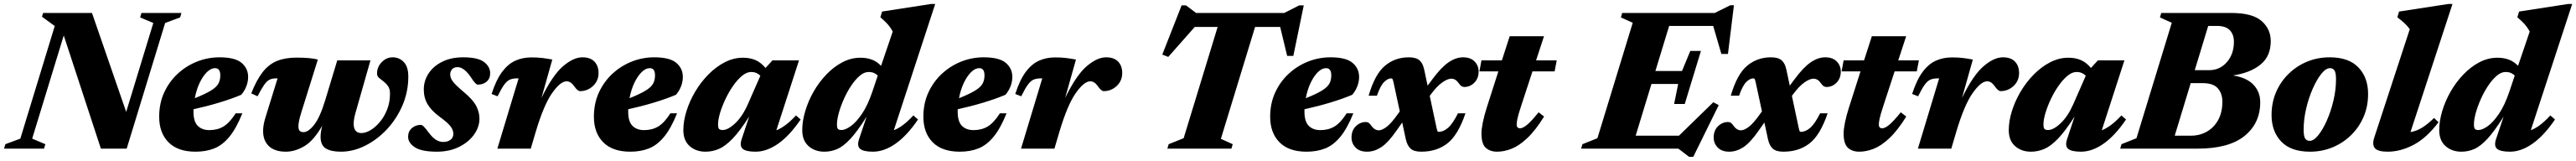

<svg xmlns="http://www.w3.org/2000/svg" viewBox="-53 -734 12730 795"><path d="M171 -22 164.5 0H-33L-26.5 -22L47.5 -49.5L217.5 -605.5L154.5 -651.5L160 -670H401.5L570.5 -181.5L704.5 -620.5L639.5 -648L646 -670H843.5L837 -648L763 -620.5L573 0H445.5L262 -559L106 -49.5Z M1144.5 -174.5Q1114.5 -100 1080.5 -58.8Q1046.5 -17.5 1005.8 -1.2Q965 15 913.5 15Q825.5 15 779.5 -31.5Q733.5 -78 733.5 -157.5Q733.5 -223.5 758.2 -277.2Q783 -331 825.2 -370Q867.5 -409 920.8 -430Q974 -451 1031.5 -451Q1108.5 -451 1140.8 -423.5Q1173 -396 1173 -354.5Q1173 -330 1163.8 -306.8Q1154.5 -283.5 1139 -266Q1090.5 -245.5 1028.8 -227Q967 -208.5 903 -194.5Q903 -188.5 903 -182.5Q903 -133.5 924.2 -112.5Q945.5 -91.5 981.5 -91.5Q1021.5 -91.5 1051.5 -109.5Q1081.5 -127.5 1111.5 -174.5ZM1009.5 -397.5Q989.5 -397.5 969.5 -378Q949.5 -358.5 933.5 -325Q917.5 -291.5 909.5 -249Q962 -270 989.2 -286.8Q1016.5 -303.5 1026 -321Q1035.5 -338.5 1035.5 -362Q1035.5 -397.5 1009.5 -397.5Z M1613.5 -436H1777.5L1703.5 -176.5Q1694.5 -144.5 1694.5 -123Q1694.5 -77 1733 -77Q1753.5 -77 1777.8 -91.2Q1802 -105.5 1824 -131.8Q1846 -158 1860 -193.5Q1874 -229 1874 -271.5Q1874 -295 1864.2 -308.8Q1854.5 -322.5 1842 -331.8Q1829.5 -341 1819.8 -349.5Q1810 -358 1810 -370.5Q1810 -403.5 1833.2 -427.2Q1856.5 -451 1887 -451Q1919.5 -451 1942 -427.8Q1964.5 -404.5 1964.5 -356Q1964.5 -281 1935.8 -214Q1907 -147 1858.8 -95.5Q1810.5 -44 1751.2 -14.5Q1692 15 1631 15Q1582.5 15 1556.8 -1Q1531 -17 1531 -59Q1531 -81 1539 -113Q1497 -39.5 1450.8 -12.2Q1404.5 15 1359.5 15Q1305 15 1276 -12Q1247 -39 1247 -87.5Q1247 -116 1258.5 -153.5L1318.5 -347H1311Q1292 -347 1278.8 -340.5Q1265.5 -334 1252.2 -315Q1239 -296 1219.5 -258.5L1188.5 -273Q1214.5 -339 1244.5 -377.5Q1274.5 -416 1315 -432.8Q1355.5 -449.5 1412 -449.5Q1451.5 -449.5 1476.8 -446.8Q1502 -444 1517.5 -440L1435 -176.5Q1428 -154 1424.8 -137.8Q1421.5 -121.5 1421.5 -110.5Q1421.5 -94 1428 -87.8Q1434.5 -81.5 1446.5 -81.5Q1471 -81.5 1499.8 -118.5Q1528.5 -155.5 1553.5 -238Z M2027 -117.5Q2031.5 -117.5 2039.5 -110.5Q2047.5 -103.5 2066 -78.5Q2085 -53.5 2102.2 -43.2Q2119.5 -33 2136.5 -33Q2158.5 -33 2172.8 -43.5Q2187 -54 2187 -73Q2187 -91 2174.2 -108.8Q2161.5 -126.5 2120 -157Q2078.5 -187.5 2059.8 -219.2Q2041 -251 2041 -292Q2041 -335.5 2064.8 -371.5Q2088.5 -407.5 2132.2 -429.2Q2176 -451 2235.5 -451Q2308 -451 2338.5 -428Q2369 -405 2369 -372Q2369 -346 2351.5 -331Q2334 -316 2307 -316Q2303 -316 2295.2 -323.8Q2287.5 -331.5 2273 -353.5Q2258.5 -375.5 2241.5 -389Q2224.5 -402.5 2208.5 -402.5Q2190 -402.5 2180.8 -392.2Q2171.5 -382 2171.5 -366Q2171.5 -349.5 2184.5 -331.8Q2197.5 -314 2241 -277.5Q2284.5 -241 2300.2 -210.5Q2316 -180 2316 -148.5Q2316 -106.5 2289 -69Q2262 -31.5 2214.5 -8.2Q2167 15 2105.5 15Q2030 15 1996.8 -6.8Q1963.5 -28.5 1963.5 -59Q1963.5 -85 1982 -101.2Q2000.5 -117.5 2027 -117.5Z M2509.5 -347H2502Q2482 -347 2467.5 -341.2Q2453 -335.5 2439 -316.8Q2425 -298 2405.5 -258.5L2376 -270Q2398.5 -339.5 2427.8 -378.8Q2457 -418 2493 -434.2Q2529 -450.5 2572 -450.5Q2602.5 -450.5 2624 -448Q2645.5 -445.5 2676 -440L2622.5 -250.5Q2677.5 -363 2729 -407Q2780.5 -451 2824.5 -451Q2864 -451 2884.2 -429.8Q2904.5 -408.5 2904.5 -373.5Q2904.5 -335 2877.2 -309.5Q2850 -284 2813 -284Q2801 -284 2784 -308.5Q2767.5 -332.5 2746.5 -332.5Q2716 -332.5 2674.8 -274Q2633.5 -215.5 2593.5 -81L2569.5 0H2404.5Z M3292.5 -174.5Q3262.5 -100 3228.5 -58.8Q3194.5 -17.5 3153.8 -1.2Q3113 15 3061.5 15Q2973.5 15 2927.5 -31.5Q2881.5 -78 2881.5 -157.5Q2881.5 -223.5 2906.2 -277.2Q2931 -331 2973.2 -370Q3015.5 -409 3068.8 -430Q3122 -451 3179.5 -451Q3256.5 -451 3288.8 -423.5Q3321 -396 3321 -354.5Q3321 -330 3311.8 -306.8Q3302.5 -283.5 3287 -266Q3238.5 -245.5 3176.8 -227Q3115 -208.5 3051 -194.5Q3051 -188.5 3051 -182.5Q3051 -133.5 3072.2 -112.5Q3093.5 -91.5 3129.5 -91.5Q3169.5 -91.5 3199.5 -109.5Q3229.5 -127.5 3259.5 -174.5ZM3157.5 -397.5Q3137.5 -397.5 3117.5 -378Q3097.5 -358.5 3081.5 -325Q3065.5 -291.5 3057.5 -249Q3110 -270 3137.2 -286.8Q3164.5 -303.5 3174 -321Q3183.5 -338.5 3183.5 -362Q3183.5 -397.5 3157.5 -397.5Z M3611.5 -46.5 3649 -159Q3602.5 -86 3566 -48.5Q3529.5 -11 3497.8 2Q3466 15 3433 15Q3386 15 3354.8 -12.5Q3323.5 -40 3323.5 -91.5Q3323.5 -136 3339 -185.5Q3354.5 -235 3382.2 -281.8Q3410 -328.5 3447.2 -366.2Q3484.5 -404 3528 -426.5Q3571.5 -449 3618.5 -449Q3651.5 -449 3678.8 -437.8Q3706 -426.5 3729.5 -398.5L3764 -436H3895L3783 -90.5Q3805.5 -99.5 3829 -117Q3852.5 -134.5 3880 -164L3903 -144Q3848.5 -64 3792 -24.5Q3735.5 15 3680.5 15Q3633.5 15 3617 1Q3600.5 -13 3611.5 -46.5ZM3495 -119.5Q3495 -103.5 3499.5 -97.8Q3504 -92 3518 -92Q3544.5 -92 3580.2 -125.8Q3616 -159.5 3643 -221L3704 -360Q3696.5 -368 3685.2 -373.2Q3674 -378.5 3658 -378.5Q3636.5 -378.5 3613.8 -359.8Q3591 -341 3569.8 -310.8Q3548.5 -280.5 3531.8 -245.2Q3515 -210 3505 -176.8Q3495 -143.5 3495 -119.5Z M4483 -144Q4428.5 -64 4372 -24.5Q4315.5 15 4260.5 15Q4213.5 15 4197 1Q4180.5 -13 4191.5 -46.5L4229 -158Q4183.5 -85.5 4148.8 -48.2Q4114 -11 4083.8 2Q4053.5 15 4020.5 15Q3973.5 15 3942.2 -12.5Q3911 -40 3911 -91.5Q3911 -136 3925.8 -185.5Q3940.5 -235 3967.2 -281.8Q3994 -328.5 4030.2 -366.2Q4066.5 -404 4109.2 -426.5Q4152 -449 4199 -449Q4228.5 -449 4253.8 -440Q4279 -431 4300.5 -409L4358 -578Q4346 -601 4329.2 -618.5Q4312.5 -636 4297 -648.5L4305.5 -677L4548.5 -714.5H4568L4363.5 -91Q4386 -99.5 4409.2 -117Q4432.5 -134.5 4460 -164ZM4082.5 -119.5Q4082.5 -103.5 4087 -97.8Q4091.5 -92 4105.5 -92Q4123.5 -92 4150.2 -110.8Q4177 -129.5 4205.8 -171.5Q4234.5 -213.5 4258 -283L4284 -360.5Q4277 -368.5 4265.8 -373.5Q4254.5 -378.5 4238.5 -378.5Q4217 -378.5 4195 -359.8Q4173 -341 4152.8 -310.8Q4132.5 -280.5 4116.8 -245.2Q4101 -210 4091.8 -176.8Q4082.5 -143.5 4082.5 -119.5Z M4920.5 -174.5Q4890.5 -100 4856.5 -58.8Q4822.5 -17.5 4781.8 -1.2Q4741 15 4689.5 15Q4601.5 15 4555.5 -31.5Q4509.5 -78 4509.5 -157.5Q4509.5 -223.5 4534.2 -277.2Q4559 -331 4601.2 -370Q4643.5 -409 4696.8 -430Q4750 -451 4807.5 -451Q4884.5 -451 4916.8 -423.5Q4949 -396 4949 -354.5Q4949 -330 4939.8 -306.8Q4930.5 -283.5 4915 -266Q4866.5 -245.5 4804.8 -227Q4743 -208.5 4679 -194.5Q4679 -188.5 4679 -182.5Q4679 -133.5 4700.2 -112.5Q4721.5 -91.5 4757.5 -91.5Q4797.5 -91.5 4827.5 -109.5Q4857.5 -127.5 4887.5 -174.5ZM4785.5 -397.5Q4765.5 -397.5 4745.5 -378Q4725.5 -358.5 4709.5 -325Q4693.5 -291.5 4685.5 -249Q4738 -270 4765.2 -286.8Q4792.5 -303.5 4802 -321Q4811.5 -338.5 4811.5 -362Q4811.5 -397.5 4785.5 -397.5Z M5097 -347H5089.5Q5069.5 -347 5055 -341.2Q5040.5 -335.5 5026.5 -316.8Q5012.5 -298 4993 -258.5L4963.5 -270Q4986 -339.5 5015.2 -378.8Q5044.5 -418 5080.5 -434.2Q5116.5 -450.5 5159.5 -450.5Q5190 -450.5 5211.5 -448Q5233 -445.5 5263.5 -440L5210 -250.5Q5265 -363 5316.5 -407Q5368 -451 5412 -451Q5451.5 -451 5471.8 -429.8Q5492 -408.5 5492 -373.5Q5492 -335 5464.8 -309.5Q5437.5 -284 5400.5 -284Q5388.5 -284 5371.5 -308.5Q5355 -332.5 5334 -332.5Q5303.5 -332.5 5262.2 -274Q5221 -215.5 5181 -81L5157 0H4992Z M6038 -22 6031.5 0H5715L5721.5 -22L5795.5 -51.5L5963.5 -601H5850.5L5719.5 -453L5690 -464.5L5785.5 -707.5H5807L5857 -670H6292.5L6366.5 -707.5H6389L6337.5 -458H6307L6272.5 -601H6148.5L5979.5 -48.5Z M6634 -174.5Q6604 -100 6570 -58.8Q6536 -17.5 6495.2 -1.2Q6454.5 15 6403 15Q6315 15 6269 -31.5Q6223 -78 6223 -157.5Q6223 -223.5 6247.8 -277.2Q6272.5 -331 6314.8 -370Q6357 -409 6410.2 -430Q6463.5 -451 6521 -451Q6598 -451 6630.2 -423.5Q6662.5 -396 6662.5 -354.5Q6662.5 -330 6653.2 -306.8Q6644 -283.5 6628.5 -266Q6580 -245.5 6518.2 -227Q6456.5 -208.5 6392.5 -194.5Q6392.5 -188.5 6392.5 -182.5Q6392.5 -133.5 6413.8 -112.5Q6435 -91.5 6471 -91.5Q6511 -91.5 6541 -109.5Q6571 -127.5 6601 -174.5ZM6499 -397.5Q6479 -397.5 6459 -378Q6439 -358.5 6423 -325Q6407 -291.5 6399 -249Q6451.5 -270 6478.8 -286.8Q6506 -303.5 6515.5 -321Q6525 -338.5 6525 -362Q6525 -397.5 6499 -397.5Z M7188 -174.5Q7151.5 -67 7098.8 -26Q7046 15 6969.5 15Q6933.5 15 6916.8 -0.2Q6900 -15.5 6893 -47.5L6875.5 -129L6848 -90Q6805.5 -29 6771.5 -7Q6737.5 15 6702 15Q6665 15 6645 -5.5Q6625 -26 6625 -55Q6625 -90 6646.5 -110.8Q6668 -131.5 6695.5 -131.5Q6704.5 -131.5 6710.5 -127Q6716.5 -122.5 6724.5 -111Q6739.5 -90.5 6760 -90.5Q6775.5 -90.5 6798.2 -107.5Q6821 -124.5 6853 -169.5L6863.5 -184L6833 -325.5Q6829.5 -340.5 6827.5 -343.8Q6825.5 -347 6821 -347Q6804 -347 6785.8 -328.8Q6767.5 -310.5 6750.5 -261.5H6709.5Q6740.5 -368 6790.5 -409.5Q6840.5 -451 6908 -451Q6944 -451 6961 -436Q6978 -421 6984.5 -388.5L7001 -311L7024 -342Q7068.5 -402 7104.8 -426.5Q7141 -451 7176 -451Q7213 -451 7233 -430.5Q7253 -410 7253 -381Q7253 -347 7232 -325.8Q7211 -304.5 7182.5 -304.5Q7175 -304.5 7168.8 -308.2Q7162.5 -312 7154 -324Q7139 -345.5 7118 -345.5Q7099.5 -345.5 7072.8 -326.5Q7046 -307.5 7017 -268L7011.5 -260.5L7044.5 -105.5Q7048 -89.5 7049.8 -86.2Q7051.5 -83 7055.5 -83Q7079.5 -83 7102.2 -103Q7125 -123 7151 -174.5Z M7464 -213.5Q7448 -165 7444.5 -146.8Q7441 -128.5 7441 -119Q7441 -100.5 7458 -100.5Q7471.5 -100.5 7492.5 -117.8Q7513.5 -135 7549.5 -179.5L7576.5 -158.5Q7533.5 -89.5 7493.2 -51.8Q7453 -14 7416 0.5Q7379 15 7344.5 15Q7309.5 15 7288.2 -4.2Q7267 -23.5 7267 -75.5Q7267 -95.5 7273.5 -128.2Q7280 -161 7293 -202L7350.5 -381.5H7257L7267 -436H7368L7406.5 -555H7576L7537 -436H7639L7628.5 -381.5H7519Z M8293 40.5 8240 0H7759.5L7766 -22L7840 -51.5L8014.5 -621.5L7956 -648L7962.5 -670H8419.5L8496.5 -708H8514.5L8485 -467.5H8452.5L8412 -606H8194.5L8126.5 -383.5H8258L8299 -482.5H8351.5L8271.5 -220.5H8219L8239 -319.5H8107L8029 -64H8243L8412.5 -229L8439.5 -215L8313.5 40.5Z M8977.5 -174.5Q8941 -67 8888.2 -26Q8835.5 15 8759 15Q8723 15 8706.2 -0.2Q8689.5 -15.5 8682.5 -47.5L8665 -129L8637.5 -90Q8595 -29 8561 -7Q8527 15 8491.5 15Q8454.5 15 8434.5 -5.5Q8414.5 -26 8414.5 -55Q8414.5 -90 8436 -110.8Q8457.5 -131.5 8485 -131.5Q8494 -131.5 8500 -127Q8506 -122.5 8514 -111Q8529 -90.5 8549.5 -90.5Q8565 -90.5 8587.8 -107.5Q8610.5 -124.5 8642.5 -169.5L8653 -184L8622.5 -325.5Q8619 -340.5 8617 -343.8Q8615 -347 8610.5 -347Q8593.5 -347 8575.2 -328.8Q8557 -310.5 8540 -261.5H8499Q8530 -368 8580 -409.5Q8630 -451 8697.5 -451Q8733.5 -451 8750.5 -436Q8767.5 -421 8774 -388.5L8790.5 -311L8813.5 -342Q8858 -402 8894.2 -426.5Q8930.5 -451 8965.5 -451Q9002.5 -451 9022.5 -430.5Q9042.5 -410 9042.5 -381Q9042.5 -347 9021.5 -325.8Q9000.5 -304.5 8972 -304.5Q8964.5 -304.5 8958.2 -308.2Q8952 -312 8943.5 -324Q8928.5 -345.5 8907.5 -345.5Q8889 -345.5 8862.2 -326.5Q8835.5 -307.5 8806.5 -268L8801 -260.5L8834 -105.5Q8837.5 -89.5 8839.2 -86.2Q8841 -83 8845 -83Q8869 -83 8891.8 -103Q8914.5 -123 8940.5 -174.5Z M9253.5 -213.5Q9237.5 -165 9234 -146.8Q9230.5 -128.5 9230.5 -119Q9230.5 -100.5 9247.5 -100.5Q9261 -100.5 9282 -117.8Q9303 -135 9339 -179.5L9366 -158.5Q9323 -89.5 9282.8 -51.8Q9242.5 -14 9205.5 0.5Q9168.5 15 9134 15Q9099 15 9077.8 -4.2Q9056.5 -23.5 9056.5 -75.5Q9056.5 -95.5 9063 -128.2Q9069.5 -161 9082.5 -202L9140 -381.5H9046.5L9056.5 -436H9157.5L9196 -555H9365.5L9326.5 -436H9428.5L9418 -381.5H9308.5Z M9528.5 -347H9521Q9501 -347 9486.5 -341.2Q9472 -335.5 9458 -316.8Q9444 -298 9424.5 -258.5L9395 -270Q9417.5 -339.5 9446.8 -378.8Q9476 -418 9512 -434.2Q9548 -450.5 9591 -450.5Q9621.5 -450.5 9643 -448Q9664.5 -445.5 9695 -440L9641.5 -250.5Q9696.5 -363 9748 -407Q9799.5 -451 9843.5 -451Q9883 -451 9903.2 -429.8Q9923.5 -408.5 9923.5 -373.5Q9923.5 -335 9896.2 -309.5Q9869 -284 9832 -284Q9820 -284 9803 -308.5Q9786.5 -332.5 9765.5 -332.5Q9735 -332.5 9693.8 -274Q9652.5 -215.5 9612.5 -81L9588.5 0H9423.5Z M10160.5 -46.5 10198 -159Q10151.5 -86 10115 -48.5Q10078.5 -11 10046.8 2Q10015 15 9982 15Q9935 15 9903.8 -12.5Q9872.5 -40 9872.5 -91.5Q9872.5 -136 9888 -185.5Q9903.5 -235 9931.2 -281.8Q9959 -328.5 9996.2 -366.2Q10033.5 -404 10077 -426.5Q10120.5 -449 10167.5 -449Q10200.5 -449 10227.8 -437.8Q10255 -426.5 10278.5 -398.5L10313 -436H10444L10332 -90.5Q10354.5 -99.5 10378 -117Q10401.5 -134.5 10429 -164L10452 -144Q10397.5 -64 10341 -24.5Q10284.5 15 10229.5 15Q10182.5 15 10166 1Q10149.5 -13 10160.5 -46.5ZM10044 -119.5Q10044 -103.5 10048.5 -97.8Q10053 -92 10067 -92Q10093.5 -92 10129.2 -125.8Q10165 -159.5 10192 -221L10253 -360Q10245.5 -368 10234.2 -373.2Q10223 -378.5 10207 -378.5Q10185.5 -378.5 10162.8 -359.8Q10140 -341 10118.8 -310.8Q10097.5 -280.5 10080.8 -245.2Q10064 -210 10054 -176.8Q10044 -143.5 10044 -119.5Z M10678 -621.5 10619.5 -648 10626 -670H10972Q11076 -670 11121.5 -630.5Q11167 -591 11167 -531Q11167 -456 11116.2 -415Q11065.5 -374 10980.5 -361.5Q11049 -350.5 11082 -315.2Q11115 -280 11115 -229Q11115 -125 11037.2 -62.5Q10959.5 0 10804.5 0H10423L10429.5 -22L10503.5 -51.5ZM10901.5 -606H10858L10791.5 -387.5H10862.5Q10915.5 -387.5 10950.2 -427.2Q10985 -467 10985 -528Q10985 -563.5 10964.8 -584.8Q10944.5 -606 10901.5 -606ZM10831 -323.5H10771.5L10692.5 -64H10772.5Q10816 -64 10851.2 -84Q10886.5 -104 10907.2 -141.5Q10928 -179 10928 -232Q10928 -272 10905.5 -297.8Q10883 -323.5 10831 -323.5Z M11458 -451Q11552.5 -451 11600.2 -401Q11648 -351 11648 -270Q11648 -208.5 11625.5 -156.5Q11603 -104.5 11563.2 -66Q11523.5 -27.5 11471.8 -6.2Q11420 15 11361 15Q11266.5 15 11218.8 -35Q11171 -85 11171 -166Q11171 -227.5 11193.5 -279.5Q11216 -331.5 11255.8 -370Q11295.5 -408.5 11347.2 -429.8Q11399 -451 11458 -451ZM11359.5 -38.5Q11379.5 -38.5 11402 -66.5Q11424.5 -94.5 11444.5 -139.8Q11464.5 -185 11477 -238.2Q11489.5 -291.5 11489.5 -342Q11489.5 -375 11481.8 -386.2Q11474 -397.5 11459.5 -397.5Q11439.5 -397.5 11417 -369.5Q11394.5 -341.5 11374.5 -296.2Q11354.5 -251 11342 -197.8Q11329.5 -144.5 11329.5 -94Q11329.5 -61 11337.2 -49.8Q11345 -38.5 11359.5 -38.5Z M11854 -590Q11841.5 -607 11827 -620.2Q11812.5 -633.5 11792.5 -648.5L11801 -677L12045.5 -714.5H12065L11857.5 -82Q11887 -86.5 11914.2 -103.2Q11941.5 -120 11974 -151.5L11996 -130.5Q11936.5 -52 11872.2 -18.5Q11808 15 11745 15Q11697 15 11681.8 -2Q11666.5 -19 11679 -56.5Z M12571.5 -144Q12517 -64 12460.5 -24.5Q12404 15 12349 15Q12302 15 12285.5 1Q12269 -13 12280 -46.5L12317.5 -158Q12272 -85.5 12237.2 -48.2Q12202.5 -11 12172.2 2Q12142 15 12109 15Q12062 15 12030.8 -12.5Q11999.5 -40 11999.5 -91.5Q11999.5 -136 12014.2 -185.5Q12029 -235 12055.8 -281.8Q12082.5 -328.5 12118.8 -366.2Q12155 -404 12197.8 -426.5Q12240.5 -449 12287.5 -449Q12317 -449 12342.2 -440Q12367.5 -431 12389 -409L12446.5 -578Q12434.5 -601 12417.8 -618.5Q12401 -636 12385.5 -648.5L12394 -677L12637 -714.5H12656.5L12452 -91Q12474.5 -99.5 12497.8 -117Q12521 -134.5 12548.5 -164ZM12171 -119.5Q12171 -103.5 12175.5 -97.8Q12180 -92 12194 -92Q12212 -92 12238.8 -110.8Q12265.5 -129.5 12294.2 -171.5Q12323 -213.5 12346.5 -283L12372.5 -360.5Q12365.5 -368.5 12354.2 -373.5Q12343 -378.5 12327 -378.5Q12305.5 -378.5 12283.5 -359.8Q12261.5 -341 12241.2 -310.8Q12221 -280.5 12205.2 -245.2Q12189.5 -210 12180.2 -176.8Q12171 -143.5 12171 -119.5Z"/></svg>

Font: Newsreader Text ExtraBold
Style: Italic
Weight: 800
Italic angle: -17°
Designer: Hugues Gentile
Foundry: Production Type
Version: Version 1.001